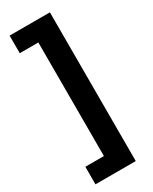

<svg xmlns="http://www.w3.org/2000/svg" viewBox="-223 -766 777 975"><g transform="rotate(-30 165.5 -278.0)"><path d="M261.2 158.2H24.9V55.2H133.8V-610.8H24.9V-713.9H261.2Z"/></g></svg>

Font: Open Sans Hebrew
Style: Bold
Weight: 700
Foundry: Ascender Corporation, Yanek Iontef
Version: Version 2.001;PS 002.001;hotconv 1.0.70;makeotf.lib2.5.58329